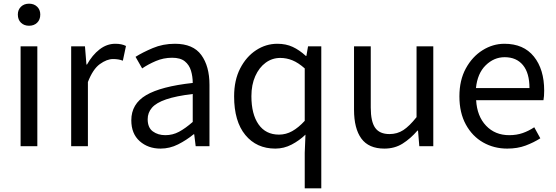

<svg xmlns="http://www.w3.org/2000/svg" viewBox="-20 -795 3021 1044"><path d="M92 0V-543H183V0ZM138 -655Q111 -655 94 -671.5Q77 -688 77 -716Q77 -742 94 -758.5Q111 -775 138 -775Q165 -775 182 -758.5Q199 -742 199 -716Q199 -688 182 -671.5Q165 -655 138 -655Z M367 0V-543H442L450 -444H453Q482 -496 521.5 -526.5Q561 -557 607 -557Q642 -557 665 -545L648 -465Q625 -474 595 -474Q561 -474 523 -446.5Q485 -419 458 -349V0Z M853 13Q785 13 739.5 -27.5Q694 -68 694 -141Q694 -230 774.5 -277.5Q855 -325 1028 -344Q1028 -379 1018.5 -410.5Q1009 -442 985 -461.5Q961 -481 916 -481Q869 -481 827 -463Q785 -445 753 -423L717 -486Q755 -510 810.5 -533.5Q866 -557 931 -557Q1030 -557 1074.5 -496Q1119 -435 1119 -334V0H1044L1036 -65H1033Q994 -33 948.5 -10Q903 13 853 13ZM879 -60Q919 -60 953.5 -78.5Q988 -97 1028 -132V-284Q937 -273 883 -254.5Q829 -236 806 -209Q783 -182 783 -147Q783 -101 811 -80.5Q839 -60 879 -60Z M1637 229V36L1641 -63Q1608 -31 1566 -9Q1524 13 1477 13Q1375 13 1314 -61Q1253 -135 1253 -271Q1253 -359 1286 -423Q1319 -487 1372.5 -522Q1426 -557 1488 -557Q1535 -557 1571.5 -540Q1608 -523 1643 -491H1646L1655 -543H1727V229ZM1497 -63Q1535 -63 1569 -82Q1603 -101 1637 -138V-423Q1602 -454 1570 -467Q1538 -480 1504 -480Q1460 -480 1424.5 -454Q1389 -428 1368 -381Q1347 -334 1347 -272Q1347 -174 1386 -118.5Q1425 -63 1497 -63Z M2070 13Q1985 13 1945 -41.5Q1905 -96 1905 -199V-543H1996V-210Q1996 -134 2020 -100Q2044 -66 2098 -66Q2140 -66 2173 -87.5Q2206 -109 2245 -158V-543H2336V0H2260L2253 -85H2250Q2212 -41 2169 -14Q2126 13 2070 13Z M2738 13Q2666 13 2607 -20.5Q2548 -54 2513 -118Q2478 -182 2478 -271Q2478 -359 2513 -423Q2548 -487 2604 -522Q2660 -557 2723 -557Q2827 -557 2883 -487.5Q2939 -418 2939 -302Q2939 -287 2938 -273.5Q2937 -260 2935 -250H2569Q2574 -163 2623 -111.5Q2672 -60 2749 -60Q2789 -60 2822 -71.5Q2855 -83 2885 -103L2918 -43Q2882 -20 2838 -3.5Q2794 13 2738 13ZM2568 -316H2859Q2859 -398 2823.5 -441Q2788 -484 2724 -484Q2666 -484 2621 -440Q2576 -396 2568 -316Z"/></svg>

Font: Chiron Sans HK TT
Style: Regular
Weight: 400
Designer: Ryoko NISHIZUKA 西塚涼子 (kana, bopomofo & ideographs); Paul D. Hunt (Latin, Greek & Cyrillic); Sandoll Communications 산돌커뮤니
Foundry: Adobe
Version: Version 2.022;hotconv 1.0.109;makeotfexe 2.5.65596